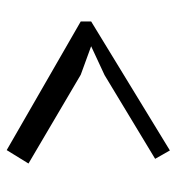

<svg xmlns="http://www.w3.org/2000/svg" viewBox="3 -633 527 573"><g transform="rotate(90 266.5 -346.5)"><path d="M44 -324V-355L429 -590L454 -546L204 -395L118 -355L203 -324L468 -168L428 -103Z"/></g></svg>

Font: PTSerif
Style: Regular
Weight: 400
Designer: A.Korolkova, O.Umpeleva, V.Yefimov
Foundry: ParaType Ltd
Version: Version 1.000W OFL; ttfautohint (v1.2) -l 8 -r 50 -G 200 -x 